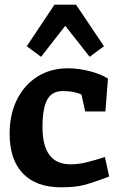

<svg xmlns="http://www.w3.org/2000/svg" viewBox="-20 -788 497 818"><path d="M21 -219Q21 -301 52.5 -364Q84 -427 140 -462Q196 -497 269 -497Q315 -497 363 -484.5Q411 -472 440 -453L429 -313H343L327 -385Q297 -400 247 -400Q201 -400 181 -363Q161 -326 161 -247Q161 -88 280 -88Q313 -88 346.5 -96Q380 -104 427 -119L445 -36Q374 -9 336.5 0.5Q299 10 240 10Q135 10 78 -48.5Q21 -107 21 -219ZM362 -546 258 -678 155 -546 94 -591 212 -768H304L423 -591Z"/></svg>

Font: Enriqueta
Style: Bold
Weight: 700
Designer: Viviana Monsalve, Gustavo Ibarra
Foundry: 72Puntos
Version: Version 2.000